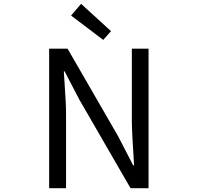

<svg xmlns="http://www.w3.org/2000/svg" viewBox="-20 -989 1040 1009"><path d="M238.3 0V-733.4H335L601.6 -271.5L679.7 -120.1H684.6Q672.9 -297.9 672.9 -351.6V-733.4H760.7V0H666L398.4 -462.9L319.3 -614.3H315.4Q316.4 -590.8 319.8 -543.5Q323.2 -496.1 325.2 -457.5Q327.1 -418.9 327.1 -384.8V0ZM522.5 -779.3 353.5 -907.2 406.2 -968.8 563.5 -825.2Z"/></svg>

Font: Gen Shin Gothic Monospace Regular
Style: Regular
Weight: 400
Designer: [Source Han Sans]
Ryoko NISHIZUKA  (kana & ideographs); Paul D. Hunt (Latin, Greek & Cyrillic); Wenlong ZHANG  (bopomofo
Version: Version 1.002.20150607